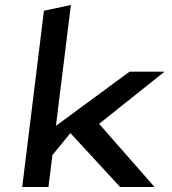

<svg xmlns="http://www.w3.org/2000/svg" viewBox="-20 -759 689 769"><path d="M599 -10 377 -263 639 -472H499L204 -255L264 -739L156 -716L69 -10H174L190 -138L262 -226L461 -10Z"/></svg>

Font: Bluebird
Style: LiExtObl
Weight: 300
Designer: Jasper
Foundry: Cannot Into Space Fonts
Version: Version 0.98